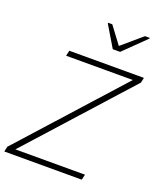

<svg xmlns="http://www.w3.org/2000/svg" viewBox="-167 -1026 953 1130"><g transform="rotate(20 309.0 -460.5)"><path d="M-3 0 4 -32 564 -654H146L154 -688H621L614 -656L54 -34H490L482 0ZM391 -784 312 -916 313 -921H338L418 -814L543 -921H573L572 -916L437 -784Z"/></g></svg>

Font: Saira Thin Thin
Style: Italic
Weight: 250
Italic angle: -12°
Version: Version 1.101